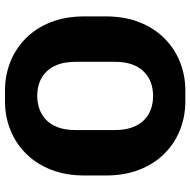

<svg xmlns="http://www.w3.org/2000/svg" viewBox="-17 -717 744 750"><g transform="rotate(-90 355.0 -342.0)"><path d="M335 10Q275 10 222.2 -11Q169.5 -32 129.5 -72Q89.5 -112 67 -169.8Q44.5 -227.5 44.5 -301V-383.5Q44.5 -457 67.2 -514.8Q90 -572.5 130 -612.5Q170 -652.5 222.5 -673.5Q275 -694.5 334.5 -694.5H375.5Q436 -694.5 488.5 -673.5Q541 -652.5 581 -612.5Q621 -572.5 643.5 -514.8Q666 -457 666 -383.5V-301Q666 -227.5 643.2 -169.8Q620.5 -112 580.5 -72Q540.5 -32 488 -11Q435.5 10 376 10ZM355 -116Q384 -116 408 -125Q432 -134 450.2 -152.2Q468.5 -170.5 478.5 -198.5Q488.5 -226.5 488.5 -265.5V-418.5Q488.5 -457.5 478.5 -485.8Q468.5 -514 450.2 -532.5Q432 -551 408 -559.8Q384 -568.5 355.5 -568.5Q327.5 -568.5 303 -559.5Q278.5 -550.5 260.2 -532.2Q242 -514 232 -486Q222 -458 222 -419V-266Q222 -227 232 -198.8Q242 -170.5 260.2 -152Q278.5 -133.5 302.8 -124.8Q327 -116 355 -116Z"/></g></svg>

Font: Chivo Medium
Style: Regular
Weight: 500
Designer: Hector Gatti
Foundry: Omnibus-Type
Version: Version 2.002